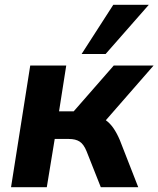

<svg xmlns="http://www.w3.org/2000/svg" viewBox="-20 -780 660 800"><path d="M26 0ZM26 0 106 -507H256L226 -316H287L454 -507H620L421 -279Q439 -266 453 -245.5Q467 -225 479 -197L556 0H400L341 -149Q329 -179 312 -190Q295 -201 267 -201H208L175 0ZM320 -555 452 -760H600L420 -555Z"/></svg>

Font: Winston
Style: Bold Italic
Weight: 700
Italic angle: -9°
Designer: Original fonts by Vernon Adams / Changes by Cristiano Sobral
Foundry: Original fonts by Vernon Adams / Changes by Cristiano Sobral
Version: Version 2.503;July 17, 2020;FontCreator 13.0.0.2655 64-bit